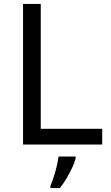

<svg xmlns="http://www.w3.org/2000/svg" viewBox="-20 -734 564 975"><path d="M97 0V-714H187V-80H499V0ZM364 70Q360 88 347.5 115.5Q335 143 318.5 171Q302 199 284 221H236V209Q244 192 252.5 165.5Q261 139 268 110.5Q275 82 277 61H364Z"/></svg>

Font: Noto Sans Symbols
Style: Regular
Weight: 400
Designer: Monotype Design Team
Foundry: Monotype Imaging Inc.
Version: Version 2.002